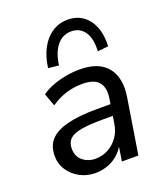

<svg xmlns="http://www.w3.org/2000/svg" viewBox="-139 -840 810 943"><g transform="rotate(-20 266.5 -368.5)"><path d="M198 9Q155 9 118.5 -10Q82 -29 59.5 -62.5Q37 -96 37 -138Q37 -190 66 -221.5Q95 -253 156 -268.5Q217 -284 312 -284H393L384 -226H322Q249 -226 207 -218.5Q165 -211 146.5 -193Q128 -175 128 -144Q128 -102 156 -79.5Q184 -57 222 -57Q257 -57 287.5 -73Q318 -89 339.5 -118.5Q361 -148 367 -190L386 -311Q395 -366 371 -395.5Q347 -425 285 -425Q241 -425 200 -412.5Q159 -400 120 -373L96 -439Q120 -457 152.5 -469.5Q185 -482 222 -489Q259 -496 296 -496Q367 -496 408.5 -469.5Q450 -443 465 -396.5Q480 -350 470 -287L424 0H338L355 -109H365Q352 -69 325.5 -42.5Q299 -16 266 -3.5Q233 9 198 9ZM209 -549 154 -555Q162 -614 185 -656.5Q208 -699 244 -722.5Q280 -746 325 -746Q371 -746 404 -722.5Q437 -699 454 -656.5Q471 -614 468 -555L412 -549Q416 -615 391.5 -650.5Q367 -686 322 -686Q277 -686 247.5 -650.5Q218 -615 209 -549Z"/></g></svg>

Font: Nunito Sans 12pt Medium
Style: Italic
Weight: 500
Italic angle: -9°
Designer: Vernon Adams
Foundry: Vernon Adams
Version: Version 3.101;gftools[0.9.27]